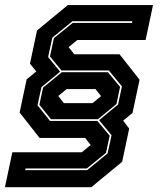

<svg xmlns="http://www.w3.org/2000/svg" viewBox="-47 -664 650 778"><path d="M-27 94.5 3 -47H284.5L320.5 -76.5L298 -105H113.5L32.5 -208L61 -342.5L100 -374.5L74.5 -406L103 -540.5L228 -643.5H573L543 -502H266.5L231 -473L254 -444H437.5L518.5 -341L490 -206.5L452 -175L476.5 -143L448 -8.5L323 94.5ZM55 25.5H306L389 -42.5L405 -116L354.5 -177L431.5 -240.5L447 -314L394 -378.5H202L155.5 -435L171.5 -509.5L247.5 -571H488L489.5 -578H246.5L165 -511.5L148 -433L196.5 -373.5L121 -311L105 -237.5L155.5 -174H347.5L397.5 -114L382.5 -44.5L305 18.5H56.5ZM212 -246H328L362.5 -274.5L340 -303H223L189 -275ZM159.5 -181 112.5 -239.5 127.5 -309 203.5 -371.5H390L439.5 -312L425 -242.5L350 -181Z"/></svg>

Font: Tourney ExtraBold
Style: Italic
Weight: 800
Italic angle: -12°
Version: Version 1.015